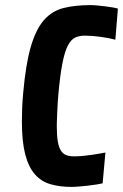

<svg xmlns="http://www.w3.org/2000/svg" viewBox="-20 -727 483 754"><path d="M383 -7Q375 -5 359.5 -2.5Q344 0 326 2Q308 4 290.5 5.5Q273 7 261 7Q215 7 178.5 -3.5Q142 -14 117 -42.5Q92 -71 79 -121Q66 -171 66 -249Q66 -274 67 -301.5Q68 -329 71 -361Q81 -475 101 -543.5Q121 -612 152.5 -648Q184 -684 229.5 -695.5Q275 -707 336 -707Q346 -707 362 -705.5Q378 -704 394.5 -702Q411 -700 424.5 -697.5Q438 -695 443 -693L433 -571Q408 -578 374 -582.5Q340 -587 313 -587Q292 -587 275.5 -579.5Q259 -572 246.5 -548Q234 -524 225 -478Q216 -432 209 -354Q208 -347 207 -329Q206 -311 205 -291Q204 -271 203.5 -254.5Q203 -238 203 -233Q203 -195 207 -171.5Q211 -148 219.5 -135Q228 -122 241 -117.5Q254 -113 271 -113Q286 -113 303.5 -114.5Q321 -116 338 -118.5Q355 -121 369.5 -123.5Q384 -126 394 -128Z"/></svg>

Font: Share
Style: Bold Italic
Weight: 700
Designer: Ralph du Carrois
Version: Version 1.002